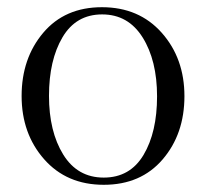

<svg xmlns="http://www.w3.org/2000/svg" viewBox="-20 -503 572 533"><path d="M40 -236.5Q40 -341 100 -412Q160 -483 263 -483Q366 -483 429 -412Q492 -341 492 -236Q492 -131 431.5 -60.5Q371 10 268 10Q165 10 102.5 -61Q40 -132 40 -236.5ZM155.5 -74Q195 -10 268 -10Q341 -10 378.5 -73Q416 -136 416 -235.5Q416 -335 376 -399Q336 -463 263.5 -463Q191 -463 153.5 -399.5Q116 -336 116 -237Q116 -138 155.5 -74Z"/></svg>

Font: Gilda Display
Style: Regular
Weight: 400
Designer: Eduardo Rodriguez Tunni
Foundry: Eduardo Rodriguez Tunni
Version: Version 1.001